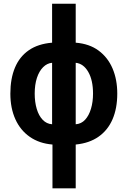

<svg xmlns="http://www.w3.org/2000/svg" viewBox="-20 -780 691 1040"><path d="M390.1 -759.8V-548.8Q463.9 -543 513.9 -506.1Q564 -469.2 589.6 -409.2Q615.2 -349.1 615.2 -272.9Q615.2 -193.4 589.6 -134Q564 -74.7 513.9 -39.6Q463.9 -4.4 390.1 2.9V240.2H264.2V2.9Q192.9 -2.9 141.6 -38.6Q90.3 -74.2 63.2 -134.3Q36.1 -194.3 36.1 -272.9Q36.1 -354 61 -413.6Q85.9 -473.1 136 -507.8Q186 -542.5 262.2 -548.8V-759.8ZM262.2 -439.9Q234.9 -437.5 213.4 -416Q191.9 -394.5 179.9 -357.9Q168 -321.3 168 -272.9Q168 -227.1 179 -190.2Q189.9 -153.3 211.2 -131.1Q232.4 -108.9 262.2 -106.9ZM390.1 -439.9V-106.9Q420.4 -108.9 441.2 -131.6Q461.9 -154.3 472.9 -191.2Q483.9 -228 483.9 -272.9Q483.9 -345.7 458 -390.6Q432.1 -435.5 390.1 -439.9Z"/></svg>

Font: Open Sans Condensed
Style: Regular
Weight: 400
Width: 3
Designer: Monotype Design Team
Foundry: Monotype Imaging Inc.
Version: Version 3.000